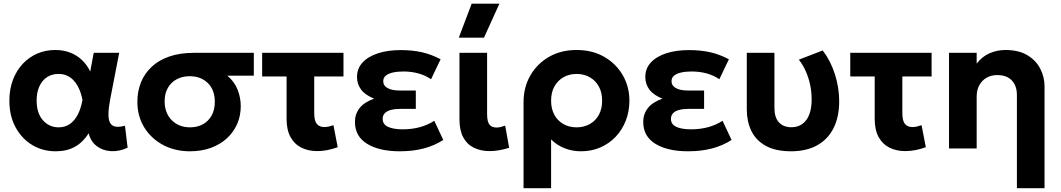

<svg xmlns="http://www.w3.org/2000/svg" viewBox="-20 -784 5602 1014"><path d="M274 15Q205.5 15 150.2 -18.2Q95 -51.5 62.2 -111.8Q29.5 -172 29.5 -252.5Q29.5 -313 48.2 -362.2Q67 -411.5 100 -446.8Q133 -482 176.8 -501Q220.5 -520 272 -520Q315 -520 350.5 -506.2Q386 -492.5 412.8 -467Q439.5 -441.5 456.5 -406.5L475 -505H609.5L562 -260Q553 -212.5 552.8 -181.5Q552.5 -150.5 561.8 -134.5Q571 -118.5 590.5 -115.2Q610 -112 640 -120L654 -4Q608 17.5 564.5 14.2Q521 11 489.8 -13.2Q458.5 -37.5 448.5 -80Q418.5 -33 376 -9Q333.5 15 274 15ZM289.5 -111.5Q323.5 -111.5 348.8 -129Q374 -146.5 390.8 -178.8Q407.5 -211 415.5 -256Q412.5 -273 406.5 -291.8Q400.5 -310.5 390.8 -328.8Q381 -347 366.8 -361.5Q352.5 -376 333.2 -384.8Q314 -393.5 288.5 -393.5Q254 -393.5 228.2 -376.5Q202.5 -359.5 188 -328Q173.5 -296.5 173.5 -253Q173.5 -186 206.8 -148.8Q240 -111.5 289.5 -111.5Z M983 15Q904 15 841.2 -18.5Q778.5 -52 742 -111Q705.5 -170 705.5 -247Q705.5 -302 724.5 -349Q743.5 -396 780.8 -431Q818 -466 874 -485.5Q930 -505 1004.5 -505H1320.5V-384.5H1180.5Q1218 -353 1234.8 -310.5Q1251.5 -268 1251.5 -223Q1251.5 -172.5 1232.5 -129.2Q1213.5 -86 1178.2 -53.5Q1143 -21 1093.5 -3Q1044 15 983 15ZM984 -111.5Q1022.5 -111.5 1051.8 -127.8Q1081 -144 1097.8 -174.2Q1114.5 -204.5 1114.5 -246.5Q1114.5 -309 1077.8 -345.2Q1041 -381.5 982 -381.5Q944 -381.5 914.2 -366Q884.5 -350.5 867 -320.8Q849.5 -291 849.5 -249.5Q849.5 -187 887 -149.2Q924.5 -111.5 984 -111.5Z M1655 14Q1608.5 14 1572 -4Q1535.5 -22 1514.5 -59.8Q1493.5 -97.5 1493.5 -156V-380H1364.5V-505H1794V-380H1639.5V-188Q1639.5 -146 1653.2 -129.5Q1667 -113 1693.5 -113Q1705 -113 1716.8 -115.8Q1728.5 -118.5 1741 -123L1763.5 -6.5Q1736 3.5 1708.5 8.8Q1681 14 1655 14Z M2091.5 15Q1983 15 1918.8 -24.5Q1854.5 -64 1854.5 -140.5Q1854.5 -181.5 1879 -213Q1903.5 -244.5 1956 -263Q1908.5 -282 1887 -311Q1865.5 -340 1865.5 -377.5Q1865.5 -422.5 1895 -454.2Q1924.5 -486 1976.8 -502.8Q2029 -519.5 2096 -519.5Q2157.5 -519.5 2207.8 -508.2Q2258 -497 2307 -471L2256.5 -365.5Q2227 -386 2189.8 -396.2Q2152.5 -406.5 2110.5 -406.5Q2079.5 -406.5 2055.5 -401.2Q2031.5 -396 2017.8 -384.8Q2004 -373.5 2004 -355Q2004 -331.5 2027 -318.8Q2050 -306 2090 -306H2176V-209H2095Q2066 -209 2044.8 -203.5Q2023.5 -198 2012.2 -186.2Q2001 -174.5 2001 -156Q2001 -127.5 2029 -114.2Q2057 -101 2107.5 -101Q2154.5 -101 2196.5 -112.2Q2238.5 -123.5 2273.5 -146L2321 -45Q2275 -15 2218 0Q2161 15 2091.5 15Z M2566.5 14Q2519 14 2482.8 -3.8Q2446.5 -21.5 2426.5 -58.5Q2406.5 -95.5 2406.5 -154V-505H2552.5V-181Q2552.5 -142 2564.8 -126.2Q2577 -110.5 2602.5 -110.5Q2612.5 -110.5 2624 -113.2Q2635.5 -116 2648 -120.5L2669 -3.5Q2642 5 2616 9.5Q2590 14 2566.5 14ZM2403 -585 2471 -764.5H2617.5L2536 -585Z M2745 210V-244.5Q2745 -322.5 2780.5 -384.8Q2816 -447 2879 -483.5Q2942 -520 3025 -520Q3108.5 -520 3171.2 -483.8Q3234 -447.5 3269 -386.8Q3304 -326 3304 -252.5Q3304 -196 3285.2 -147.5Q3266.5 -99 3232.2 -62.5Q3198 -26 3151 -5.5Q3104 15 3048 15Q3001.5 15 2960.5 -1.5Q2919.5 -18 2890.5 -48V210ZM3025 -111.5Q3064 -111.5 3094.8 -128.8Q3125.5 -146 3142.8 -177.5Q3160 -209 3160 -252.5Q3160 -296 3142.5 -327.5Q3125 -359 3094.5 -376.2Q3064 -393.5 3025 -393.5Q2986.5 -393.5 2956 -376.2Q2925.5 -359 2908 -327.5Q2890.5 -296 2890.5 -252.5Q2890.5 -209 2907.8 -177.5Q2925 -146 2955.5 -128.8Q2986 -111.5 3025 -111.5Z M3614 15Q3505.5 15 3441.2 -24.5Q3377 -64 3377 -140.5Q3377 -181.5 3401.5 -213Q3426 -244.5 3478.5 -263Q3431 -282 3409.5 -311Q3388 -340 3388 -377.5Q3388 -422.5 3417.5 -454.2Q3447 -486 3499.2 -502.8Q3551.5 -519.5 3618.5 -519.5Q3680 -519.5 3730.2 -508.2Q3780.5 -497 3829.5 -471L3779 -365.5Q3749.5 -386 3712.2 -396.2Q3675 -406.5 3633 -406.5Q3602 -406.5 3578 -401.2Q3554 -396 3540.2 -384.8Q3526.5 -373.5 3526.5 -355Q3526.5 -331.5 3549.5 -318.8Q3572.5 -306 3612.5 -306H3698.5V-209H3617.5Q3588.5 -209 3567.2 -203.5Q3546 -198 3534.8 -186.2Q3523.5 -174.5 3523.5 -156Q3523.5 -127.5 3551.5 -114.2Q3579.5 -101 3630 -101Q3677 -101 3719 -112.2Q3761 -123.5 3796 -146L3843.5 -45Q3797.5 -15 3740.5 0Q3683.5 15 3614 15Z M4159.5 15Q4075.5 15 4023.5 -14.2Q3971.5 -43.5 3947.8 -93.2Q3924 -143 3924 -205V-505H4070V-213.5Q4070 -163.5 4093.8 -137.8Q4117.5 -112 4159.5 -112Q4186 -112 4206 -122.5Q4226 -133 4239.5 -152Q4253 -171 4259.8 -198.2Q4266.5 -225.5 4266.5 -259Q4266.5 -298 4258.8 -335Q4251 -372 4236.2 -406Q4221.5 -440 4199 -469L4325 -517.5Q4367 -462.5 4389.5 -391.5Q4412 -320.5 4412 -250Q4412 -167.5 4382.8 -108.5Q4353.5 -49.5 4297.2 -17.5Q4241 14.5 4159.5 15Z M4761 14Q4714.5 14 4678 -4Q4641.5 -22 4620.5 -59.8Q4599.5 -97.5 4599.5 -156V-380H4470.5V-505H4900V-380H4745.5V-188Q4745.5 -146 4759.2 -129.5Q4773 -113 4799.5 -113Q4811 -113 4822.8 -115.8Q4834.5 -118.5 4847 -123L4869.5 -6.5Q4842 3.5 4814.5 8.8Q4787 14 4761 14Z M5350.5 210V-282.5Q5350.5 -330.5 5323.8 -359Q5297 -387.5 5246.5 -387.5Q5214.5 -387.5 5190 -373.2Q5165.5 -359 5151.8 -333.5Q5138 -308 5138 -274.5V0H4992V-505H5138V-448Q5167 -486 5206.8 -503Q5246.5 -520 5290 -520Q5360.5 -520 5406.2 -492.2Q5452 -464.5 5474.2 -420.5Q5496.5 -376.5 5496.5 -328V210Z"/></svg>

Font: Geologica SemiBold
Style: Regular
Weight: 600
Designer: Sindre Bremnes, Frode Helland
Foundry: Monokrom Skriftforlag AS
Version: Version 1.010;gftools[0.9.28]